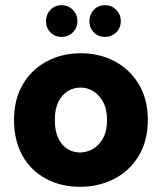

<svg xmlns="http://www.w3.org/2000/svg" viewBox="-20 -712 621 739"><path d="M217 -570Q191 -570 174 -587.5Q157 -605 157 -631Q157 -656 174 -674Q191 -692 217 -692Q243 -692 260.5 -674Q278 -656 278 -631Q278 -605 260.5 -587.5Q243 -570 217 -570ZM384 -570Q358 -570 341 -587.5Q324 -605 324 -631Q324 -656 341 -674Q358 -692 384 -692Q410 -692 427.5 -674Q445 -656 445 -631Q445 -605 427.5 -587.5Q410 -570 384 -570ZM288 7Q215 7 157 -24Q99 -55 66.5 -113Q34 -171 34 -250Q34 -329 67.5 -386.5Q101 -444 159.5 -475.5Q218 -507 291 -507Q364 -507 422.5 -475.5Q481 -444 515 -386.5Q549 -329 549 -251Q549 -171 514.5 -113Q480 -55 420.5 -24Q361 7 288 7ZM288 -125Q314 -125 338 -139Q362 -153 377 -180.5Q392 -208 392 -250Q392 -292 377 -319.5Q362 -347 339 -361Q316 -375 290 -375Q263 -375 240.5 -361Q218 -347 204.5 -319.5Q191 -292 191 -250Q191 -208 204 -180.5Q217 -153 239 -139Q261 -125 288 -125Z"/></svg>

Font: Albert Sans ExtraBold
Style: Regular
Weight: 800
Designer: Andreas Rasmussen
Foundry: a.Foundry
Version: Version 1.025